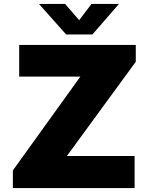

<svg xmlns="http://www.w3.org/2000/svg" viewBox="-20 -950 746 970"><path d="M442 -930 380 -848 309 -930H177L314 -776H447L581 -930ZM45 0H660V-162H318L666 -638V-723H77V-563H386L45 -89Z"/></svg>

Font: United Sans Black
Style: Regular
Weight: 900
Designer: Pablo Impallari, Rodrigo Fuenzalida (Modified by Dan O. Williams)
Version: Version 1.000;PS 001.000;hotconv 1.0.88;makeotf.lib2.5.64775